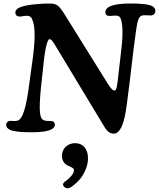

<svg xmlns="http://www.w3.org/2000/svg" viewBox="-20 -731 889 1074"><path d="M145.5 -275.4 161.6 -391.6Q185.1 -561.5 162.6 -615.7Q155.8 -639.6 138.2 -642.1Q125.5 -644 108.4 -640.6Q91.3 -637.2 84.5 -638.7Q65.9 -642.6 65.9 -660.2Q65.9 -683.6 105.5 -694.8Q130.9 -703.1 183.3 -707.8Q235.8 -712.4 265.1 -710.9Q288.1 -710.4 302 -700.2Q315.9 -689.9 332 -665.5L583 -262.7Q607.4 -224.1 619.6 -224.1Q628.9 -224.1 633.5 -246.8Q638.2 -269.5 644.5 -331.5L659.2 -459Q668.5 -538.6 663.3 -588.9Q658.2 -639.2 639.6 -641.6Q629.4 -645.5 610.8 -643.1Q592.3 -640.6 585.4 -642.6Q569.3 -645.5 569.3 -662.1Q569.3 -711.4 710 -711.4Q789.1 -711.4 819.1 -701.9Q849.1 -692.4 849.1 -668.9Q849.1 -650.4 829.1 -645Q821.8 -644 804 -645.3Q786.1 -646.5 775.9 -644.5Q756.8 -639.6 749.5 -607.9Q742.2 -576.2 729 -470.7L703.1 -254.4Q687 -119.1 678.2 -80.1Q657.2 16.6 616.7 16.6Q588.4 16.6 567.9 -15.1L288.1 -478.5Q286.6 -481 283.4 -486.1Q280.3 -491.2 278.8 -493.2Q277.3 -495.1 274.7 -499Q272 -502.9 270.3 -504.6Q268.6 -506.3 266.1 -508.3Q263.7 -510.3 261.2 -511Q258.8 -511.7 256.3 -511.7Q247.6 -511.7 237.8 -469.5Q228 -427.2 221.7 -356.4L209 -240.2Q199.2 -141.1 203.6 -101.3Q208 -61.5 227.5 -57.6Q238.8 -54.2 251.2 -54.2Q263.7 -54.2 271 -53.7Q278.3 -52.2 282.7 -46.6Q287.1 -41 287.1 -34.2Q287.1 8.8 159.2 8.8Q124.5 8.8 101.6 7.3Q78.6 5.9 57.1 1.7Q35.6 -2.4 25.1 -11.5Q14.6 -20.5 14.6 -34.2Q14.6 -41 19.3 -46.6Q23.9 -52.2 30.8 -54.2Q36.6 -55.7 51.3 -54.4Q65.9 -53.2 76.2 -55.7Q97.2 -58.6 114.3 -108.9Q131.3 -159.2 145.5 -275.4ZM332.5 300.8Q332.5 291 352.1 278.3Q364.3 270.5 378.9 252.9Q393.6 235.4 393.6 221.2Q393.6 212.9 383.1 206.5Q372.6 200.2 360.1 195.6Q347.7 190.9 337.2 176.8Q326.7 162.6 326.7 140.1Q326.7 109.9 347.9 89.8Q369.1 69.8 400.4 69.8Q433.1 69.8 452.6 92.5Q472.2 115.2 472.2 154.8Q472.2 187 458.3 219.2Q444.3 251.5 425.3 273.2Q406.2 294.9 387.5 308.6Q368.7 322.3 357.9 322.3Q347.2 322.3 339.8 314.9Q332.5 307.6 332.5 300.8Z"/></svg>

Font: Cooper* SemiBold
Style: Italic
Weight: 600
Italic angle: -7°
Designer: Owen Earl
Foundry: indestructible type*
Version: Version 0.001